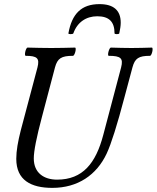

<svg xmlns="http://www.w3.org/2000/svg" viewBox="-20 -899 761 932"><path d="M312 -737C311 -732 334 -732 336 -737C355 -791 398 -820 452 -820C509 -820 536 -794 536 -737C536 -732 558 -732 559 -737C563 -756 566 -773 566 -789C566 -849 531 -879 463 -879C375 -879 329 -832 312 -737ZM234 13C357 13 449 -49 498 -154C520 -201 549 -293 585 -430L623 -572C635 -616 653 -628 708 -628C717 -628 726 -668 717 -668C684 -667 651 -666 618 -666C585 -666 552 -667 518 -668C510 -668 499 -628 508 -628C567 -628 579 -616 568 -572L481 -243C445 -107 382 -27 257 -27C194 -27 144 -59 144 -130C144 -165 157 -232 184 -333L247 -572C259 -616 278 -628 334 -628C343 -628 353 -668 344 -668C306 -667 267 -666 229 -666C191 -666 153 -667 114 -668C105 -668 96 -628 105 -628C161 -628 173 -616 162 -572L81 -267C67 -212 59 -167 59 -128C59 -24 131 13 234 13Z"/></svg>

Font: Junicode Two Beta SemiCondensed Medium
Style: Italic
Weight: 500
Width: 4
Italic angle: -10°
Version: Version 1.063